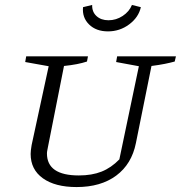

<svg xmlns="http://www.w3.org/2000/svg" viewBox="-20 -749 732 777"><path d="M290 8Q203 8 153.5 -27.5Q104 -63 104 -126Q104 -139 108 -162L177 -481L82 -498L86 -521H336L332 -500Q314 -494 291 -489.5Q268 -485 239 -482L175 -159Q173 -148 171.5 -141Q170 -134 170 -128Q170 -39 299 -39Q352 -39 391 -54.5Q430 -70 463 -104L542 -481L450 -498L454 -521H692L687 -500Q669 -495 646.5 -490.5Q624 -486 593 -482L530 -170Q513 -85 450.5 -38.5Q388 8 290 8ZM417 -622Q369 -622 340.5 -650Q312 -678 316 -720L353 -729Q352 -701 370.5 -684Q389 -667 419 -667Q450 -667 476.5 -684.5Q503 -702 514 -729L550 -720Q541 -679 503 -650.5Q465 -622 417 -622Z"/></svg>

Font: Piazzolla SC Light
Style: Italic
Weight: 300
Italic angle: -11.3°
Designer: Juan Pablo del Peral
Foundry: Huerta Tipografica
Version: Version 1.330